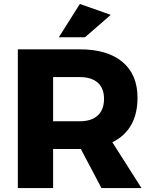

<svg xmlns="http://www.w3.org/2000/svg" viewBox="-20 -949 764 969"><path d="M70 0V-700H383Q522 -700 598 -636.5Q674 -573 674 -456Q674 -294 547 -231L694 0H492L388 -197H383H248V0ZM248 -337H383Q441 -337 473 -366Q505 -395 505 -450Q505 -504 473 -532Q441 -560 383 -560H248ZM277 -761 383 -929 539 -874 409 -761Z"/></svg>

Font: Trueno
Style: Bd
Weight: 700
Designer: Julieta Ulanovsky
Foundry: Julieta Ulanovsky
Version: Version 3.001b